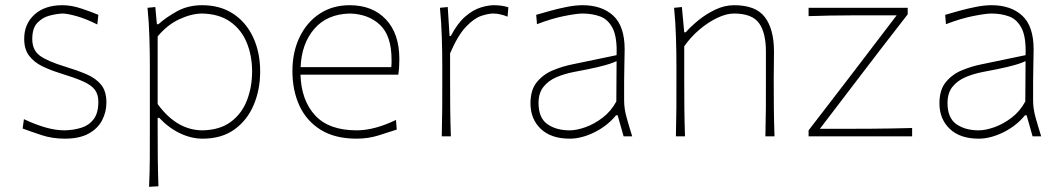

<svg xmlns="http://www.w3.org/2000/svg" viewBox="-20 -524 4082 738"><path d="M229 9Q180.5 9 138.5 -5Q96.5 -19 67 -30L72 -66Q114 -46 153.5 -34.5Q193 -23 229 -23Q264 -24 293.2 -33.2Q322.5 -42.5 340.2 -66Q358 -89.5 358 -133Q358 -161.5 344.2 -179.5Q330.5 -197.5 298 -211.8Q265.5 -226 210 -243Q174.5 -254 143.2 -269Q112 -284 92.5 -309Q73 -334 73 -375Q73 -432 112.5 -468Q152 -504 220 -504Q254.5 -504 292.8 -491.2Q331 -478.5 358 -467L354 -430Q310 -452 274 -462Q238 -472 220 -472Q197.5 -471 170.5 -464Q143.5 -457 123.8 -436.5Q104 -416 104 -374Q104 -331.5 133.2 -310Q162.5 -288.5 230 -268Q276 -254 312 -238.8Q348 -223.5 368.5 -198.5Q389 -173.5 389 -130Q389 -93 372.2 -61.2Q355.5 -29.5 320.2 -10.2Q285 9 229 9Z M553 194Q555.5 137.5 555.8 84.5Q556 31.5 556 -29V-271Q556 -324.5 554.2 -381.5Q552.5 -438.5 547 -494L577 -497L583 -431H589Q618.5 -457.5 660.8 -480.8Q703 -504 757 -504Q826.5 -504 876.5 -471Q926.5 -438 953.2 -380.2Q980 -322.5 980 -249Q980 -179.5 955.2 -120.8Q930.5 -62 881.2 -26.5Q832 9 759 9Q715.5 9 672.2 -11.5Q629 -32 592 -71H586V-29Q586 31.5 586.5 83.5Q587 135.5 589 192ZM759 -23Q826 -24.5 868 -56.2Q910 -88 929.5 -139Q949 -190 949 -249Q949 -310.5 928.2 -360.5Q907.5 -410.5 865 -440.5Q822.5 -470.5 757 -472Q715 -471.5 669 -450Q623 -428.5 586 -384V-124Q659.5 -23 759 -23Z M1351 9Q1268 9 1213.2 -24.8Q1158.5 -58.5 1131.2 -117.2Q1104 -176 1104 -251Q1104 -324.5 1131.8 -381.8Q1159.5 -439 1209 -471.5Q1258.5 -504 1324 -504Q1412 -504 1463.5 -449.2Q1515 -394.5 1515 -297Q1515 -262.5 1511 -237H1135Q1138 -138.5 1191 -80.8Q1244 -23 1351 -23Q1419 -23 1502 -63L1505 -26Q1476.5 -16.5 1436 -3.8Q1395.5 9 1351 9ZM1325 -472Q1237 -470 1188 -413Q1139 -356 1135.5 -266H1484Q1485 -273.5 1485 -280.8Q1485 -288 1485 -295Q1485 -386 1441 -428Q1397 -470 1325 -472Z M1678 0Q1679.5 -56.5 1679.8 -108.5Q1680 -160.5 1680 -221V-271Q1680 -324.5 1678.2 -381.5Q1676.5 -438.5 1671 -494L1701 -497L1708 -386H1713Q1739 -435.5 1769 -461Q1799 -486.5 1827.8 -495.2Q1856.5 -504 1878 -504Q1894 -504 1907.8 -502Q1921.5 -500 1934 -496L1931 -460Q1917.5 -465.5 1903.2 -468.8Q1889 -472 1876 -472Q1857 -472 1829.5 -462.8Q1802 -453.5 1771 -421Q1740 -388.5 1710 -319V-221Q1710 -160.5 1710.5 -108.5Q1711 -56.5 1713 0Z M2170 9Q2098 9 2058.5 -28.8Q2019 -66.5 2019 -127Q2019 -179 2044 -209Q2069 -239 2105.8 -254Q2142.5 -269 2177 -276L2350 -312Q2352.5 -381 2335 -415.2Q2317.5 -449.5 2286.8 -460.8Q2256 -472 2219 -472Q2197.5 -472 2149.2 -462.5Q2101 -453 2044 -431L2041 -467Q2063 -473.5 2094.5 -482.2Q2126 -491 2159 -497.5Q2192 -504 2219 -504Q2293.5 -504 2337.2 -463.8Q2381 -423.5 2381 -334Q2381 -313 2380 -279.2Q2379 -245.5 2379 -211V-137Q2379 -107 2388.2 -73.5Q2397.5 -40 2410 0H2377L2354 -81H2348Q2314.5 -40 2264.8 -15.5Q2215 9 2170 9ZM2170 -23Q2196 -23 2230 -35Q2264 -47 2296.2 -71.5Q2328.5 -96 2349 -134L2350 -289Q2340.5 -284.5 2324.5 -279Q2308.5 -273.5 2277 -266Q2245.5 -258.5 2189 -248Q2151.5 -241 2120 -227.8Q2088.5 -214.5 2069.2 -190.5Q2050 -166.5 2050 -128Q2050 -71 2083.8 -47Q2117.5 -23 2170 -23Z M2578 0Q2579.5 -56.5 2579.8 -108.5Q2580 -160.5 2580 -221V-271Q2580 -324.5 2578.2 -381.5Q2576.5 -438.5 2571 -494L2601 -497L2610 -400H2616Q2634 -421 2663.5 -445.2Q2693 -469.5 2729 -486.8Q2765 -504 2802 -504Q2885.5 -504 2920.2 -457.8Q2955 -411.5 2955 -326Q2955 -294 2954.5 -267.2Q2954 -240.5 2954 -221Q2954 -160.5 2954.5 -108.5Q2955 -56.5 2957 0H2922Q2923.5 -56.5 2923.8 -108.5Q2924 -160.5 2924 -221V-326Q2924 -398 2897.5 -435Q2871 -472 2801 -472Q2772.5 -472 2737.5 -455.5Q2702.5 -439 2668.8 -410.5Q2635 -382 2610 -346V-221Q2610 -160.5 2610.5 -108.5Q2611 -56.5 2613 0Z M3088 0V-23Q3134.5 -84 3179.2 -141.5Q3224 -199 3262.5 -250L3426.5 -465H3328Q3298.5 -465 3257.8 -465Q3217 -465 3172.5 -464.2Q3128 -463.5 3088 -462V-494H3469V-469Q3448 -442 3419.8 -405.5Q3391.5 -369 3361.2 -329.8Q3331 -290.5 3304 -255L3131.5 -29H3252Q3282 -29 3322.5 -29.2Q3363 -29.5 3406 -30.2Q3449 -31 3486 -32V0Z M3742 9Q3670 9 3630.5 -28.8Q3591 -66.5 3591 -127Q3591 -179 3616 -209Q3641 -239 3677.8 -254Q3714.5 -269 3749 -276L3922 -312Q3924.5 -381 3907 -415.2Q3889.5 -449.5 3858.8 -460.8Q3828 -472 3791 -472Q3769.5 -472 3721.2 -462.5Q3673 -453 3616 -431L3613 -467Q3635 -473.5 3666.5 -482.2Q3698 -491 3731 -497.5Q3764 -504 3791 -504Q3865.5 -504 3909.2 -463.8Q3953 -423.5 3953 -334Q3953 -313 3952 -279.2Q3951 -245.5 3951 -211V-137Q3951 -107 3960.2 -73.5Q3969.5 -40 3982 0H3949L3926 -81H3920Q3886.5 -40 3836.8 -15.5Q3787 9 3742 9ZM3742 -23Q3768 -23 3802 -35Q3836 -47 3868.2 -71.5Q3900.5 -96 3921 -134L3922 -289Q3912.5 -284.5 3896.5 -279Q3880.5 -273.5 3849 -266Q3817.5 -258.5 3761 -248Q3723.5 -241 3692 -227.8Q3660.5 -214.5 3641.2 -190.5Q3622 -166.5 3622 -128Q3622 -71 3655.8 -47Q3689.5 -23 3742 -23Z"/></svg>

Font: Commissioner Flair Thin
Style: Regular
Weight: 100
Designer: Kostas Bartsokas
Foundry: Kostas Bartsokas
Version: Version 1.000; ttfautohint (v1.8.3)